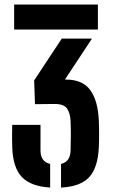

<svg xmlns="http://www.w3.org/2000/svg" viewBox="-20 -820 504 848"><path d="M34.1 -171.1Q33.6 -189.3 33.4 -203.4Q33.1 -217.4 33.4 -232.4Q33.6 -247.4 34.1 -268.5H158.9V-155Q158.9 -106.2 201.5 -95.9V8.3Q114.9 3.1 75.7 -39.1Q36.5 -81.2 34.1 -171.1ZM42.5 -689.7V-800H412.4V-689.7ZM249.5 -95.9Q290.6 -105.9 291.7 -155Q292.9 -185.7 292.9 -222.1Q292.9 -258.4 291.7 -286.7Q290.2 -319.9 276 -340.7Q261.7 -361.5 218.4 -360.8L134.5 -359.9L130.9 -465L252.9 -649.6H386.2L266.8 -468.6H270.8Q344.9 -468.6 378.8 -421.9Q412.6 -375.2 416.5 -287.6Q417.1 -270.6 417.4 -255.2Q417.7 -239.8 417.7 -225.6Q417.7 -211.5 417.4 -198Q417.1 -184.5 416.5 -171.1Q412.9 -80 374.1 -37.8Q335.4 4.3 249.5 8.5Z"/></svg>

Font: Big Shoulders Stencil Display SC Thin
Style: Regular
Weight: 100
Designer: Patric King
Foundry: XO Type Co
Version: Version 2.001